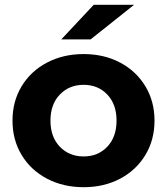

<svg xmlns="http://www.w3.org/2000/svg" viewBox="-20 -771 695 799"><path d="M32 -269Q32 -349 70 -412Q108 -475 175.5 -510.5Q243 -546 328 -546Q413 -546 480 -510.5Q547 -475 585 -412Q623 -349 623 -269Q623 -189 585 -126Q547 -63 480 -27.5Q413 8 328 8Q243 8 175.5 -27.5Q108 -63 70 -126Q32 -189 32 -269ZM465 -269Q465 -337 426.5 -377.5Q388 -418 328 -418Q268 -418 229 -377.5Q190 -337 190 -269Q190 -201 229 -160.5Q268 -120 328 -120Q388 -120 426.5 -160.5Q465 -201 465 -269ZM370 -751H538L357 -607H235Z"/></svg>

Font: APTA Sans Regular
Style: Bold Italic
Weight: 700
Version: Version 7.200